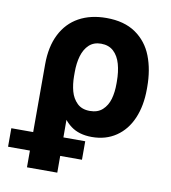

<svg xmlns="http://www.w3.org/2000/svg" viewBox="-129 -608 780 877"><g transform="rotate(10 260.5 -169.5)"><path d="M294.5 -537.3Q377.2 -537.3 430.4 -500.6Q483.6 -463.9 507.8 -401.6Q532.1 -339.2 532.1 -259.3V-249.6Q532.1 -172 507 -113.5Q481.9 -55 434.3 -22.7Q386.7 9.7 322.1 9.7Q262.5 9.7 224.4 -18.8Q186.3 -47.3 164.5 -98Q142.6 -148.7 129.1 -224L194.2 -250.1Q194.4 -212.3 203 -180.4Q211.7 -148.5 233.5 -127.2Q255.2 -105.9 292.6 -105.9Q329 -105.9 351 -126.1Q373 -146.3 382.2 -178.1Q391.3 -209.9 391.1 -249.6V-259.3Q391.1 -304.9 381.1 -340.3Q371.2 -375.7 348.8 -396.6Q326.4 -417.4 290.6 -417.4Q257 -417.4 235.4 -397.5Q213.9 -377.5 203.9 -343.7Q194 -309.8 194.2 -267.2L195.4 197.5H54.8V-279.9Q54.8 -362.3 84.2 -420.1Q113.5 -477.9 167.3 -507.6Q221.1 -537.3 294.5 -537.3ZM-46.6 34.1H296.2V119.9H-46.6Z"/></g></svg>

Font: Pretendard Variable
Style: Regular
Weight: 400
Designer: Base glyphs from Inter by Rasmus Andersson; Hangul glyphs from Noto Sans CJK(Source Han Sans) by Jang Soo-young and Kang
Foundry: Kil Hyung-jin
Version: Version 1.100;FEAKit 1.0